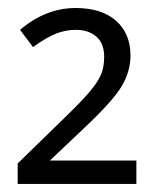

<svg xmlns="http://www.w3.org/2000/svg" viewBox="-20 -743 387 477"><path d="M318.8 -286.1H23.9V-336.9L139.2 -449.2Q182.6 -491.2 202.6 -514.9Q222.7 -538.6 230.7 -557.1Q238.8 -575.7 238.8 -602.1Q238.8 -635.3 219.2 -652.1Q199.7 -668.9 168.9 -668.9Q143.6 -668.9 119.6 -659.7Q95.7 -650.4 62 -626L29.8 -668.9Q93.8 -723.1 168 -723.1Q232.4 -723.1 268.3 -691.4Q304.2 -659.7 304.2 -605Q304.2 -565.9 282.5 -529.1Q260.7 -492.2 189 -424.8L104 -344.2H318.8Z"/></svg>

Font: Sahel FD
Style: FD
Weight: 400
Foundry: Saber Rastikerdar (saber.rastikerdar@gmail.com)
Version: Version 3.3.1